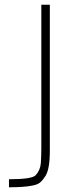

<svg xmlns="http://www.w3.org/2000/svg" viewBox="-20 -720 320 813"><path d="M191 -700V-81Q191 -3 172 26Q161 43 150 52.5Q139 62 116 66Q82 73 18 73V39Q115 39 131 22Q151 0 153 -30.5Q155 -61 155 -96V-700Z"/></svg>

Font: Titillium Web
Style: Thin
Weight: 200
Version: Version 1.001;PS 57.000;hotconv 1.0.70;makeotf.lib2.5.55311